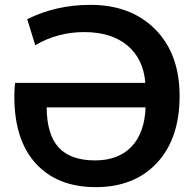

<svg xmlns="http://www.w3.org/2000/svg" viewBox="-20 -760 793 790"><path d="M326 -628Q217 -628 125 -574L92 -681Q210 -740 352 -740Q519 -740 619 -639Q719 -538 719 -365Q719 -190 626 -90Q533 10 374 10Q217 10 128 -86.5Q39 -183 39 -363Q39 -394 42 -419H578Q570 -518 504 -573Q438 -628 326 -628ZM579 -318H172Q173 -205 222 -152.5Q271 -100 371 -100Q467 -100 521 -156.5Q575 -213 579 -318Z"/></svg>

Font: M PLUS 1p
Style: Bold
Weight: 700
Version: Version 1.062